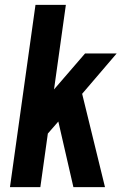

<svg xmlns="http://www.w3.org/2000/svg" viewBox="-20 -770 500 790"><path d="M282 0 220 -270 166 -208 191 -389 330 -550H460L318 -384L412 0ZM21 0 126 -750H251L146 0Z"/></svg>

Font: Mohave Light
Style: Bold Italic
Weight: 700
Italic angle: -8°
Version: Version 2.003